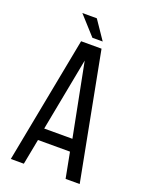

<svg xmlns="http://www.w3.org/2000/svg" viewBox="-155 -919 771 998"><g transform="rotate(20 230.0 -420.0)"><path d="M203 -840 273 -737H216L123 -840ZM132 -141 105 0H33L167 -700H280L414 0H336L309 -141ZM142 -208H298L219 -612Z"/></g></svg>

Font: Bebas Neue Regular
Style: Regular
Weight: 400
Designer: Ryoichi Tsunekawa & LGV (GE)
Foundry: Free Software Foundation, Inc.
Version: Version 1.003 August 13, 2016